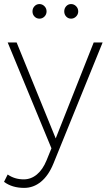

<svg xmlns="http://www.w3.org/2000/svg" viewBox="-31 -730 525 945"><path d="M-11.2 165 6.8 128.9Q41 152.8 85.9 152.8Q121.6 152.8 150.6 128.7Q179.7 104.5 198.2 59.1L222.2 0L6.8 -521H50.8L243.2 -48.8L430.2 -521H474.1L231.9 75.2Q208 133.8 170.9 164.3Q133.8 194.8 87.9 194.8Q28.8 194.8 -11.2 165ZM198.2 -673.8Q198.2 -659.2 188 -648.7Q177.7 -638.2 163.1 -638.2Q148.9 -638.2 138.9 -648.4Q128.9 -658.7 128.9 -673.8Q128.9 -689 138.9 -699.5Q148.9 -710 163.1 -710Q177.2 -710 187.7 -699.5Q198.2 -689 198.2 -673.8ZM354 -673.8Q354 -659.2 343.5 -648.7Q333 -638.2 318.8 -638.2Q304.7 -638.2 294.9 -648.4Q285.2 -658.7 285.2 -673.8Q285.2 -689 294.9 -699.5Q304.7 -710 318.8 -710Q333 -710 343.5 -699.5Q354 -689 354 -673.8Z"/></svg>

Font: Montserrat Ultra Light
Style: Regular
Weight: 200
Designer: Julieta Ulanovsky
Foundry: Julieta Ulanovsky
Version: Version 3.001;PS 003.001;hotconv 1.0.70;makeotf.lib2.5.58329